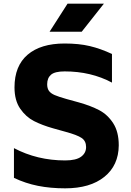

<svg xmlns="http://www.w3.org/2000/svg" viewBox="-20 -1009 711 1046"><path d="M56 0ZM56 -40V-202Q183 -135 335 -135Q394 -135 421.5 -155Q449 -175 449 -208Q449 -241 424.5 -257.5Q400 -274 337 -291L269 -310Q209 -327 165 -349.5Q121 -372 90 -417Q59 -462 59 -533Q59 -650 130.5 -711Q202 -772 332 -772Q410 -772 469 -758Q528 -744 590 -715V-559Q476 -620 332 -620Q279 -620 258 -602Q237 -584 237 -550Q237 -527 247 -513.5Q257 -500 278 -491Q299 -482 341 -470L410 -451Q474 -433 520 -409Q566 -385 596.5 -338Q627 -291 627 -217Q626 -108 548.5 -45.5Q471 17 335 17Q255 17 187 3.5Q119 -10 56 -40ZM348 -989H546L425 -836H250Z"/></svg>

Font: Biryani Heavy
Style: Regular
Weight: 900
Designer: Dan Reynolds and Mathieu Réguer
Foundry: Dan Reynolds and Mathieu Réguer
Version: Version 1.003; ttfautohint (v1.1) -l 5 -r 5 -G 72 -x 0 -D la